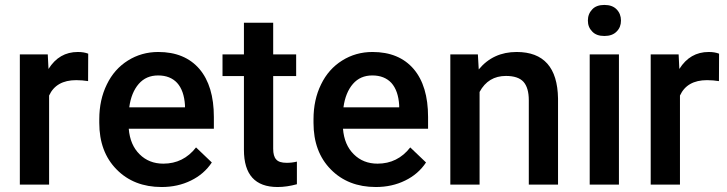

<svg xmlns="http://www.w3.org/2000/svg" viewBox="-20 -749 2951 779"><path d="M337.4 -419.9 337.9 -531.2C326.7 -535.6 313 -538.1 295.9 -538.1C245.1 -538.1 205.6 -515.1 176.8 -469.2L173.8 -528.3H60.5V0H179.2V-361.3C198.2 -402.8 234.9 -423.8 289.1 -423.8C305.7 -423.8 321.8 -422.4 337.4 -419.9Z M635.7 9.8C679.7 9.8 719.2 1 754.9 -16.6C790 -33.7 818.4 -58.1 839.4 -89.8L775.4 -150.9C741.2 -106.9 696.8 -85 642.6 -85C604 -85 571.8 -97.7 546.4 -123C520.5 -148.4 505.9 -183.1 502.4 -226.6H847.7V-274.4C847.7 -358.4 828.1 -423.3 789.1 -469.2C749.5 -515.1 693.8 -538.1 622.1 -538.1C576.7 -538.1 535.6 -526.4 499 -503.4C462.4 -480.5 433.6 -448.2 413.6 -406.7C393.1 -365.2 382.8 -317.9 382.8 -265.1V-250.5C382.8 -171.9 406.2 -108.9 453.1 -61.5C499.5 -14.2 560.5 9.8 635.7 9.8ZM621.6 -442.9C654.3 -442.9 680.2 -432.6 698.7 -412.6C717.3 -392.1 728 -361.8 730.5 -322.3V-313.5H504.4C509.8 -354 522.9 -385.7 543 -408.7C563 -431.6 588.9 -442.9 621.6 -442.9Z M1088.4 -656.7H969.7V-528.3H882.8V-440.4H969.7V-141.1C969.7 -40.5 1015.1 9.8 1106.4 9.8C1131.3 9.8 1157.7 5.9 1184.6 -1.5V-93.3C1170.4 -89.8 1156.7 -88.4 1143.1 -88.4C1122.6 -88.4 1108.4 -92.8 1100.6 -102.1C1092.3 -110.8 1088.4 -125.5 1088.4 -145.5V-440.4H1181.6V-528.3H1088.4Z M1504.9 9.8C1548.8 9.8 1588.4 1 1624 -16.6C1659.2 -33.7 1687.5 -58.1 1708.5 -89.8L1644.5 -150.9C1610.4 -106.9 1565.9 -85 1511.7 -85C1473.1 -85 1440.9 -97.7 1415.5 -123C1389.6 -148.4 1375 -183.1 1371.6 -226.6H1716.8V-274.4C1716.8 -358.4 1697.3 -423.3 1658.2 -469.2C1618.7 -515.1 1563 -538.1 1491.2 -538.1C1445.8 -538.1 1404.8 -526.4 1368.2 -503.4C1331.5 -480.5 1302.7 -448.2 1282.7 -406.7C1262.2 -365.2 1252 -317.9 1252 -265.1V-250.5C1252 -171.9 1275.4 -108.9 1322.3 -61.5C1368.7 -14.2 1429.7 9.8 1504.9 9.8ZM1490.7 -442.9C1523.4 -442.9 1549.3 -432.6 1567.9 -412.6C1586.4 -392.1 1597.2 -361.8 1599.6 -322.3V-313.5H1373.5C1378.9 -354 1392.1 -385.7 1412.1 -408.7C1432.1 -431.6 1458 -442.9 1490.7 -442.9Z M1918.9 -528.3H1807.1V0H1925.8V-376C1949.2 -419.4 1984.9 -440.9 2032.7 -440.9C2065.4 -440.9 2089.4 -433.1 2104 -417C2118.2 -400.9 2125.5 -376 2125.5 -342.3V0H2244.1V-349.1C2242.2 -475.1 2186 -538.1 2076.2 -538.1C2012.7 -538.1 1961.4 -514.6 1922.4 -467.3Z M2491.2 0V-528.3H2372.6V0ZM2365.2 -665.5C2365.2 -647.5 2371.1 -632.8 2382.8 -621.1C2394 -608.9 2410.6 -603 2432.1 -603C2453.6 -603 2470.2 -608.9 2481.9 -621.1C2493.7 -632.8 2499.5 -647.5 2499.5 -665.5C2499.5 -683.6 2493.7 -698.7 2481.9 -710.9C2470.2 -723.1 2453.6 -729 2432.1 -729C2410.6 -729 2394 -723.1 2382.8 -710.9C2371.1 -698.7 2365.2 -683.6 2365.2 -665.5Z M2897 -419.9 2897.5 -531.2C2886.2 -535.6 2872.6 -538.1 2855.5 -538.1C2804.7 -538.1 2765.1 -515.1 2736.3 -469.2L2733.4 -528.3H2620.1V0H2738.8V-361.3C2757.8 -402.8 2794.4 -423.8 2848.6 -423.8C2865.2 -423.8 2881.3 -422.4 2897 -419.9Z"/></svg>

Font: Shabnam FD Medium
Style: Regular
Weight: 500
Foundry: DejaVu fonts team - Redesigned by Saber Rastikerdar - Based on Vazir font
Version: Version 5.00;October 20, 2019;FontCreator 12.0.0.2547 64-bit